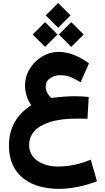

<svg xmlns="http://www.w3.org/2000/svg" viewBox="-20 -898 688 1256"><path d="M560.5 -263.7C528.3 -267.1 498 -268.6 469.7 -268.6C420.4 -268.6 374.5 -264.2 316.4 -257.8C308.1 -263.7 299.8 -272.9 291.5 -286.1C283.2 -299.3 278.8 -314.5 278.8 -331.5C278.8 -355 288.6 -373.5 308.6 -386.7C328.1 -399.9 349.6 -406.2 373 -406.2C400.4 -406.2 424.3 -401.9 445.3 -392.6C465.8 -383.3 486.3 -372.1 507.3 -359.9L562 -483.4C498 -529.8 431.2 -558.6 363.3 -558.6C324.7 -558.6 289.1 -548.3 255.9 -528.3C222.2 -508.3 195.3 -481.4 174.8 -448.2C153.8 -414.6 143.6 -377.9 143.6 -338.4C143.6 -285.6 163.1 -238.8 184.6 -210C90.3 -147.9 38.6 -64.9 38.6 56.2C38.6 257.3 191.4 337.4 364.3 337.4C446.8 337.4 536.6 318.4 614.3 287.6L573.7 146.5C504.9 174.3 439 191.4 358.9 191.4C326.2 191.4 295.4 186 266.6 175.8C209.5 154.3 170.4 112.3 170.4 51.8C170.4 -75.2 315.4 -122.1 480 -122.1H513.7C524.9 -122.1 537.6 -121.6 552.2 -121.1ZM193.8 -672.4 274.9 -591.3 356 -672.4 274.9 -753.4ZM365.2 -672.4 446.3 -591.3 527.3 -672.4 446.3 -753.4ZM279.3 -797.4 360.4 -716.3 441.4 -797.4 360.4 -878.4Z"/></svg>

Font: Vazirmatn Black
Style: Regular
Weight: 900
Designer: Saber Rastikerdar
Foundry: Saber Rastikerdar
Version: Version 33.003